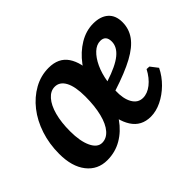

<svg xmlns="http://www.w3.org/2000/svg" viewBox="-102 -663 867 867"><g transform="rotate(-45 331.5 -229.5)"><path d="M163 12Q102 12 65.5 -34.5Q29 -81 29 -162Q29 -226 47.5 -282Q66 -338 99 -380Q132 -422 176 -446.5Q220 -471 270 -471Q333 -471 362.5 -427.5Q392 -384 392 -305Q392 -239 375.5 -181.5Q359 -124 328.5 -80.5Q298 -37 256 -12.5Q214 12 163 12ZM202 -60Q230 -60 251.5 -84.5Q273 -109 284.5 -155Q296 -201 296 -262Q296 -325 278.5 -358Q261 -391 229 -391Q202 -391 180.5 -366.5Q159 -342 147.5 -299Q136 -256 136 -200Q136 -136 154 -98Q172 -60 202 -60ZM441 12Q381 12 350.5 -35.5Q320 -83 320 -163Q320 -222 339 -277Q358 -332 390.5 -375.5Q423 -419 465.5 -444.5Q508 -470 554 -470Q600 -470 626 -447Q652 -424 652 -381Q652 -338 627.5 -304Q603 -270 550.5 -241.5Q498 -213 411 -185Q409 -134 426.5 -103.5Q444 -73 476 -73Q504 -73 531.5 -94.5Q559 -116 579 -154L596 -153L623 -118Q605 -81 575 -51.5Q545 -22 510 -5Q475 12 441 12ZM415 -240Q489 -264 522.5 -291.5Q556 -319 556 -353Q556 -392 521 -392Q497 -392 475.5 -372Q454 -352 438 -318Q422 -284 415 -240Z"/></g></svg>

Font: Alegreya SemiBold
Style: Italic
Weight: 600
Italic angle: -7°
Designer: Juan Pablo del Peral
Foundry: Huerta Tipografica
Version: Version 2.009